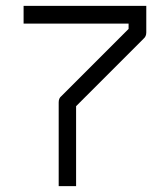

<svg xmlns="http://www.w3.org/2000/svg" viewBox="-20 -680 532 651"><path d="M238 -49H179V-333Q179 -347 188 -354L416 -582V-600H60V-660H476V-570Q476 -556.5 467 -549L238 -320Z"/></svg>

Font: IBM 3270 Semi-Condensed
Style: Condensed
Weight: 400
Monospace: yes
Version: Version 2.3.1